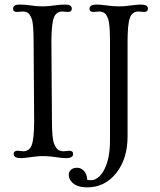

<svg xmlns="http://www.w3.org/2000/svg" viewBox="-20 -682 697 837"><path d="M607.4 -629.9 584 -631.8Q555.7 -631.8 545.9 -603.5Q536.1 -575.7 536.1 -499.5V-86.4Q536.1 9.8 486.8 72.3Q437 134.8 359.9 134.8Q304.7 134.8 285.6 101.6Q279.8 91.3 279.8 79.1Q279.8 66.9 289.3 58.1Q298.8 49.3 316.2 49.3Q333.5 49.3 346.2 63.2Q358.9 77.1 360.4 102.1Q366.2 103.5 378.9 103.5Q391.6 103.5 406.7 92.3Q421.9 81.1 433.6 59.1Q459.5 10.7 459.5 -70.3V-499.5Q459.5 -576.7 451.9 -597.9Q444.3 -619.1 435.1 -625.5Q425.8 -631.8 411.6 -631.8L387.7 -629.9Q370.1 -629.9 370.1 -644Q370.1 -662.1 401.9 -662.1Q417.5 -662.1 437 -659.2Q473.6 -654.3 493.9 -654.3Q514.2 -654.3 526.6 -655.5Q539.1 -656.7 549.8 -658.2Q579.6 -662.1 593.8 -662.1Q625 -662.1 625 -644Q625 -629.9 607.4 -629.9ZM71.3 7.3Q39.6 7.3 39.6 -10.7Q39.6 -24.9 57.1 -24.9L81.1 -22.5Q107.4 -22.5 117.7 -47.9Q128.9 -76.2 128.9 -154.8L126.5 -499.5Q126.5 -580.1 117.9 -600.8Q109.4 -621.6 100.3 -626.7Q91.3 -631.8 78.6 -631.8L54.7 -629.9Q37.1 -629.9 37.1 -644Q37.1 -662.1 64 -662.1Q90.8 -662.1 115 -658.2Q139.2 -654.3 165.5 -654.3Q191.9 -654.3 215.8 -658.2Q239.7 -662.1 266.4 -662.1Q293 -662.1 293 -644Q293 -629.9 275.4 -629.9L252 -631.8Q225.6 -631.8 215.3 -606.4Q204.1 -578.1 204.1 -499.5L206.5 -154.8Q206.5 -76.2 216.1 -54.7Q225.6 -33.2 235.4 -27.8Q245.1 -22.5 257.8 -22.5L281.2 -24.9Q298.8 -24.9 298.8 -10.7Q298.8 7.3 267.6 7.3Q251.5 7.3 233.4 4.4Q172.4 -5.4 129.6 1Q86.9 7.3 71.3 7.3Z"/></svg>

Font: Ovo
Style: Regular
Weight: 400
Designer: Nicole Fally
Foundry: Sorkin Type Co.
Version: Version 1.001